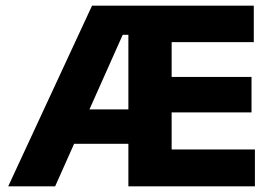

<svg xmlns="http://www.w3.org/2000/svg" viewBox="-20 -659 962 679"><path d="M9 0 305.5 -639H463.5L462.5 -536H414L175 0ZM172 -150.5V-272H459.5V-150.5ZM479.5 0V-130.5H881.5V0ZM434 0V-639H587V0ZM523.5 -261.5V-387H869.5V-261.5ZM479.5 -510V-639H877.5V-510Z"/></svg>

Font: Anek Telugu
Style: Bold
Weight: 700
Designer: Omkar Bhoir (Telugu), Yesha Goshar (Latin)
Foundry: Ek Type
Version: Version 1.003